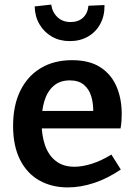

<svg xmlns="http://www.w3.org/2000/svg" viewBox="-20 -805 589 836"><path d="M275 11Q205 11 151 -19.5Q97 -50 67 -110Q37 -170 37 -257Q37 -346 68.5 -410Q100 -474 157.5 -508.5Q215 -543 294 -543Q369 -543 416.5 -512.5Q464 -482 487 -429Q510 -376 510 -309Q510 -294 509 -279Q508 -264 505 -246H133V-322H400L386 -313Q387 -353 377.5 -385Q368 -417 345 -436Q322 -455 284 -455Q241 -455 213.5 -431Q186 -407 173.5 -366Q161 -325 161 -273Q161 -216 176 -172.5Q191 -129 223 -104Q255 -79 304 -79Q339 -79 380 -92Q421 -105 465 -132L506 -67Q449 -28 390 -8.5Q331 11 275 11ZM284 -626Q240 -626 206 -645.5Q172 -665 152 -699Q132 -733 131 -777L203 -785Q208 -751 230.5 -730Q253 -709 287 -709Q321 -709 341.5 -728Q362 -747 365 -780L435 -783Q436 -737 417 -701.5Q398 -666 363.5 -646Q329 -626 284 -626Z"/></svg>

Font: Bitter Thin SemiBold
Style: Regular
Weight: 600
Version: Version 2.002